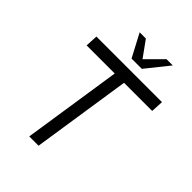

<svg xmlns="http://www.w3.org/2000/svg" viewBox="-254 -1018 1138 1138"><g transform="rotate(45 315.0 -449.5)"><path d="M617.5 -700 613.5 -622H377.5L283 0H205L299.5 -622H64L68 -700ZM307.5 -755 231.5 -899H283.5L356 -798.5L457 -899H509L393.5 -755Z"/></g></svg>

Font: Urbanist
Style: Italic
Weight: 400
Italic angle: -8°
Designer: Corey Hu
Foundry: Corey Hu
Version: Version 1.330; ttfautohint (v1.8.4.7-5d5b)